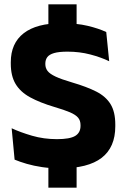

<svg xmlns="http://www.w3.org/2000/svg" viewBox="-20 -759 580 881"><path d="M331.5 -739V-572.5H202V-739ZM331.5 -73.5V102H202V-73.5ZM256.5 13.5Q212 13.5 173.2 7.8Q134.5 2 102.8 -7.2Q71 -16.5 47 -26.5L33.5 -170.5Q73 -152 127 -136.2Q181 -120.5 241.5 -120.5Q300 -120.5 324.8 -135.2Q349.5 -150 349.5 -181.5V-185Q349.5 -206 338.2 -219.2Q327 -232.5 300.8 -243.8Q274.5 -255 230 -268Q163 -288 118.2 -312.5Q73.5 -337 51.5 -373.8Q29.5 -410.5 29.5 -467V-473.5Q29.5 -560.5 88.8 -606.5Q148 -652.5 263 -652.5Q332 -652.5 382.2 -640.5Q432.5 -628.5 467.5 -612L481 -478Q442.5 -496.5 393.8 -509.2Q345 -522 289.5 -522Q250.5 -522 228.2 -515.5Q206 -509 197 -496.8Q188 -484.5 188 -467V-465Q188 -447 198.2 -433.5Q208.5 -420 235.2 -407.5Q262 -395 311.5 -380.5Q378 -361 421.8 -338.8Q465.5 -316.5 487.2 -281.2Q509 -246 509 -187.5V-179.5Q509 -83 446.5 -34.8Q384 13.5 256.5 13.5Z"/></svg>

Font: Anek Malayalam
Style: Bold
Weight: 700
Version: Version 1.003